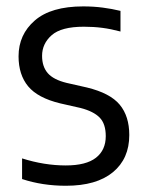

<svg xmlns="http://www.w3.org/2000/svg" viewBox="-20 -571 454 600"><path d="M186 9.5Q112.5 9.5 49 -11.5V-76Q118.5 -54 185.5 -54Q249 -54 279.8 -78Q310.5 -102 310.5 -145.5Q310.5 -184 291.5 -203.5Q272.5 -223 232 -233.5L168 -248Q98 -265 68 -301.2Q38 -337.5 38 -395Q38 -463 88.8 -507Q139.5 -551 240 -551Q272.5 -551 301.2 -547.2Q330 -543.5 356.5 -537V-472.5Q326.5 -480.5 299.5 -484Q272.5 -487.5 242 -487.5Q171.5 -487.5 141.5 -461Q111.5 -434.5 111.5 -396.5Q111.5 -363 129.2 -342.5Q147 -322 188 -312L252 -297.5Q324 -280 354 -244Q384 -208 384 -149Q384 -75 332.8 -32.8Q281.5 9.5 186 9.5Z"/></svg>

Font: Encode Sans SmCnd
Style: Regular
Weight: 400
Width: 4
Designer: Multiple Designers
Foundry: Impallari Type
Version: Version 3.002; ttfautohint (v1.8.3) -l 8 -r 50 -G 200 -x 14 